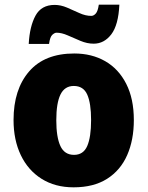

<svg xmlns="http://www.w3.org/2000/svg" viewBox="-20 -792 633 822"><path d="M553 -278Q553 -193 524.5 -128Q496 -63 438.5 -26.5Q381 10 295 10Q216 10 158 -26.5Q100 -63 69 -128Q38 -193 38 -278Q38 -409 104.5 -486Q171 -563 298 -563Q373 -563 430.5 -530Q488 -497 520.5 -433Q553 -369 553 -278ZM221 -277Q221 -205 238.5 -167Q256 -129 297 -129Q337 -129 353.5 -167Q370 -205 370 -278Q370 -350 353.5 -387Q337 -424 296 -424Q257 -424 239 -387.5Q221 -351 221 -277ZM103 -604Q107 -679 132 -725Q157 -771 214 -771Q240 -771 267 -759.5Q294 -748 320 -736Q346 -724 371 -724Q381 -724 390 -734Q399 -744 403 -772H491Q487 -685 456.5 -645Q426 -605 381 -605Q353 -605 324.5 -617Q296 -629 270 -640.5Q244 -652 222 -652Q214 -652 204 -643Q194 -634 190 -604Z"/></svg>

Font: Noto Sans Malayalam SemiCondensed Black
Style: Regular
Weight: 900
Width: 4
Designer: Jelle Bosma - Monotype Design Team
Foundry: Monotype Imaging Inc.
Version: Version 2.104; ttfautohint (v1.8.4.7-5d5b)